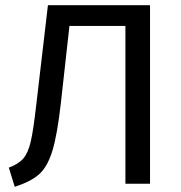

<svg xmlns="http://www.w3.org/2000/svg" viewBox="-20 -709 699 741"><path d="M559 -689V0H464V-609H248L215 -312Q201 -188 182 -126.5Q163 -65 131 -36.5Q99 -8 37 12L14 -62Q52 -76 70.5 -98Q89 -120 99 -164Q109 -208 120 -305L165 -689Z"/></svg>

Font: FiraGO
Style: Regular
Weight: 400
Designer: bBox Type
Foundry: bBox Type GmbH
Version: Version 1.001;April 20, 2020;FontCreator 12.0.0.2555 64-bit